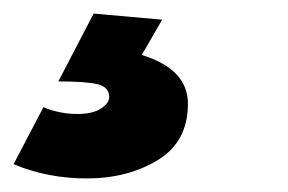

<svg xmlns="http://www.w3.org/2000/svg" viewBox="-58 -29 425 283"><path d="M70 234Q12 234 -38 213L6 129Q30 139 56 139Q78.5 139 90.8 131Q103 123 103 114Q103 99.5 86 95.2Q69 91 28 91L80 -9L181 0L151 52Q219 73 219 124Q219 180 174.5 207Q130 234 70 234Z"/></svg>

Font: Argentum Novus
Style: Bold Italic
Weight: 700
Designer: Julieta Ulanovsky (font) & Cristiano Sobral (main changes)
Foundry: Julieta Ulanovsky (font) & Cristiano Sobral (main changes)
Version: Version 3.00;November 27, 2020;FontCreator 13.0.0.2655 64-bi